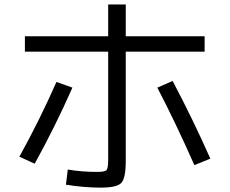

<svg xmlns="http://www.w3.org/2000/svg" viewBox="-20 -817 1040 870"><path d="M92.8 -652.8H470.2V-796.9H549.8V-652.8H907.2V-583H549.8V-86.9Q549.8 -9.8 529.8 11.7Q509.8 33.2 437 33.2Q362.8 33.2 278.8 20L287.1 -48.8Q353 -37.6 421.9 -38.1Q456.1 -38.1 463.1 -46.6Q470.2 -55.2 470.2 -96.2V-583H92.8ZM235.8 -445.8 308.1 -419.9Q230 -243.2 137.2 -75.2L67.9 -106.9Q161.6 -276.9 235.8 -445.8ZM692.9 -419.9 762.2 -450.2Q854 -276.4 933.1 -98.1L860.8 -68.8Q774.9 -262.7 692.9 -419.9Z"/></svg>

Font: WebKoruri
Style: Regular
Weight: 400
Foundry: lindwurm / mohemohe
Version: Version 1.00